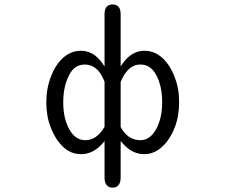

<svg xmlns="http://www.w3.org/2000/svg" viewBox="-20 -736 1040 885"><path d="M645.5 -502Q587.9 -502 546.9 -445.3L536.1 -429.7V-669.9Q536.1 -711.9 504.9 -714.8Q502 -715.8 497.6 -715.8Q493.2 -715.8 488.3 -713.9Q461.9 -709 461.9 -669.9V-429.7L451.2 -445.3Q411.1 -502 352.5 -502Q302.7 -502 262.7 -461.9Q232.4 -430.7 214.8 -382.8Q193.4 -328.1 193.4 -263.7Q193.4 -200.2 213.9 -148.4Q236.3 -90.8 272.5 -57.6Q307.6 -25.4 353.5 -25.4Q408.2 -25.4 451.2 -73.2L461.9 -85.9V83Q461.9 108.4 473.6 119.1Q482.4 128.9 499 128.9Q515.6 128.9 524.4 119.1Q536.1 108.4 536.1 83V-85.9Q549.8 -70.3 552.7 -67.4Q593.8 -25.4 644.5 -25.4Q694.3 -25.4 733.4 -65.4Q765.6 -96.7 785.6 -148.9Q805.7 -201.2 805.7 -265.1Q805.7 -329.1 785.2 -379.9Q763.7 -437.5 727.5 -469.7Q691.4 -502 645.5 -502ZM371.1 -438.5Q431.6 -438.5 461.9 -359.4V-358.4V-151.4Q425.8 -89.8 374 -89.8Q327.1 -89.8 299.3 -140.1Q271.5 -190.4 271.5 -263.7Q271.5 -341.8 300.8 -393.6Q324.2 -438.5 371.1 -438.5ZM627 -89.8Q569.3 -89.8 536.1 -150.4V-151.4V-358.4Q564.5 -427.7 612.3 -437.5Q620.1 -438.5 627.9 -438.5Q672.9 -438.5 698.2 -393.6Q727.5 -341.8 727.5 -264.6Q727.5 -192.4 700.2 -141.6Q671.9 -89.8 627 -89.8Z"/></svg>

Font: FakePearl
Style: Light
Weight: 350
Version: Version 1.2